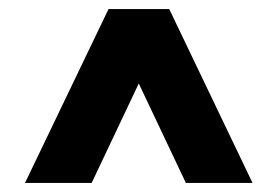

<svg xmlns="http://www.w3.org/2000/svg" viewBox="-20 -727 610 422"><path d="M388.5 -325 285 -543.5 181.5 -325H35L218.5 -707H352L535 -325Z"/></svg>

Font: Newsreader Caption ExtraBold
Style: Regular
Weight: 800
Designer: Hugues Gentile
Foundry: Production Type
Version: Version 1.001